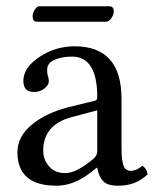

<svg xmlns="http://www.w3.org/2000/svg" viewBox="-20 -588 497 618"><path d="M321.8 -518.1H98.1Q85 -518.1 85 -536.1Q85 -545.9 92 -556.9Q99.1 -567.9 106.9 -567.9H332Q346.2 -567.9 346.2 -550.8Q346.2 -541 338.4 -529.5Q330.6 -518.1 321.8 -518.1ZM293 -232.9 213.9 -211.9Q118.7 -188 119.1 -102.1Q119.1 -75.2 137.5 -53Q155.8 -30.8 190.9 -30.8Q225.1 -30.8 278.8 -75.2Q293 -86.4 293 -101.1ZM293 -47.9H291L271 -32.2Q216.8 9.8 162.1 9.8Q36.1 9.8 36.1 -98.1Q36.1 -147.9 81.5 -186Q127 -224.1 201.2 -243.2L287.1 -264.2Q293 -266.1 293 -275.9Q293 -405.8 211.9 -405.8Q178.7 -405.8 155.3 -395.3Q131.8 -384.8 131.8 -363.8Q131.8 -349.6 133.8 -344.2Q136.7 -338.4 137.2 -326.2Q137.2 -314.9 123.5 -303.5Q109.9 -292 89.8 -292Q54.7 -292 55.2 -328.1Q55.2 -370.1 106.7 -404.5Q158.2 -439 220.2 -439Q371.1 -439 371.1 -270V-123Q371.1 -102.1 371.6 -90.1Q372.1 -78.1 375 -64Q377.9 -49.8 384.5 -43.9Q391.1 -38.1 400.9 -38.1Q418.9 -38.1 438 -54.2Q452.1 -46.4 455.1 -26.9Q417 10.3 359.9 9.8Q325.7 9.8 311.8 -5.1Q297.9 -20 293 -47.9Z"/></svg>

Font: Linux Libertine
Style: Regular
Weight: 400
Designer: Philipp H. Poll
Foundry: Philipp H. Poll
Version: Version 5.3.0 ; ttfautohint (v0.9)